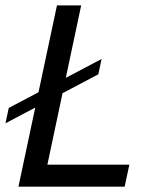

<svg xmlns="http://www.w3.org/2000/svg" viewBox="-40 -696 564 716"><path d="M424.8 0H28.8L172.4 -675.8H262.7L136.7 -82H442.4ZM-19.5 -236.3 -7.3 -293.5 338.9 -476.1 326.7 -418.9Z"/></svg>

Font: Cadman
Style: Italic
Weight: 400
Italic angle: -12°
Designer: Paul James MIller
Foundry: High-Logic / Made with FontCreator
Version: Version 2.114;March 28, 2021;FontCreator 13.0.0.2683 64-bit